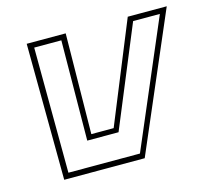

<svg xmlns="http://www.w3.org/2000/svg" viewBox="-84 -637 802 735"><g transform="rotate(-15 317.5 -270.0)"><path d="M84 0 80 -540H234.5L229.5 -142H318L480.5 -540H635L403 0ZM106.5 -22H390L602 -518.5H496L332 -122H208L211.5 -518.5H104Z"/></g></svg>

Font: Tourney ExtraLight
Style: Italic
Weight: 250
Italic angle: -12°
Version: Version 1.015